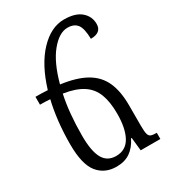

<svg xmlns="http://www.w3.org/2000/svg" viewBox="-190 -864 864 972"><g transform="rotate(-30 242.5 -378.5)"><path d="M201 11Q132 11 92.5 -38.5Q53 -88 53 -204Q53 -273 60 -336Q67 -399 80 -453Q52 -455 21 -455V-501Q59 -501 92 -499Q131 -627 198 -697.5Q265 -768 341 -768Q407 -768 440.5 -739Q474 -710 474 -666Q474 -615 411 -615Q410 -676 392 -699.5Q374 -723 336 -723Q287 -723 238.5 -664Q190 -605 160 -493Q251 -481 306 -449.5Q361 -418 385.5 -363.5Q410 -309 410 -227V-107Q410 -74 414 -59Q418 -44 429 -40Q440 -36 462 -36V0H347L339 -77H335Q314 -34 281.5 -11.5Q249 11 201 11ZM127 -212Q127 -123 150.5 -80Q174 -37 226 -37Q283 -37 310 -86Q337 -135 337 -221Q337 -289 319.5 -335Q302 -381 261 -408Q220 -435 149 -446Q138 -396 132.5 -337Q127 -278 127 -212Z"/></g></svg>

Font: Noto Serif Armenian Condensed
Style: Regular
Weight: 400
Width: 3
Designer: Monotype Design Team
Foundry: Monotype Imaging Inc.
Version: Version 2.008; ttfautohint (v1.8.4.7-5d5b)